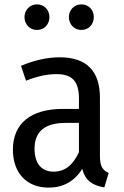

<svg xmlns="http://www.w3.org/2000/svg" viewBox="-20 -844 565 878"><path d="M149 -824C116 -824 92 -798 92 -766C92 -733 116 -707 149 -707C183 -707 206 -733 206 -766C206 -798 183 -824 149 -824ZM352 -824C319 -824 295 -798 295 -766C295 -733 319 -707 352 -707C386 -707 409 -733 409 -766C409 -798 386 -824 352 -824ZM437 -130V-397C437 -515 380 -582 253 -582C195 -582 136 -568 76 -543L99 -475C150 -495 194 -505 238 -505C310 -505 341 -473 341 -393V-346H268C121 -346 39 -280 39 -159C39 -55 100 14 203 14C266 14 320 -13 356 -72C370 -17 404 4 457 13L477 -53C451 -65 437 -81 437 -130ZM225 -59C171 -59 138 -95 138 -164C138 -243 186 -282 280 -282H341V-148C314 -90 278 -59 225 -59Z"/></svg>

Font: Glow Sans SC Condensed Medium
Style: Regular
Weight: 600
Width: 3
Designer: Ryoko NISHIZUKA (kana, bopomofo & ideographs); Paul D. Hunt (Latin, Greek & Cyrillic); Sandoll Communications, Soo-young
Version: Version 0.93